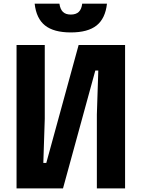

<svg xmlns="http://www.w3.org/2000/svg" viewBox="-20 -1051 790 1071"><path d="M520.3 0V-412L528.3 -657.7H511.7L331.4 0H72.3V-800H229.7V-388L221.7 -142.3H238.3L418.6 -800H677.7V0ZM375 -969.8Q403.8 -969.8 419.4 -984.7Q434.9 -999.6 438.6 -1030.7H576.7Q567.7 -948.1 519 -909.1Q470.2 -870.1 375 -870.1Q279.8 -870.1 231 -909.1Q182.3 -948.1 173.3 -1030.7H311.4Q315.7 -999.6 331 -984.7Q346.2 -969.8 375 -969.8Z"/></svg>

Font: Martian Mono VF sWd Rg
Style: Regular
Weight: 400
Width: 6
Monospace: yes
Designer: Roman Shamin
Foundry: Evil Martians
Version: Version 1.100